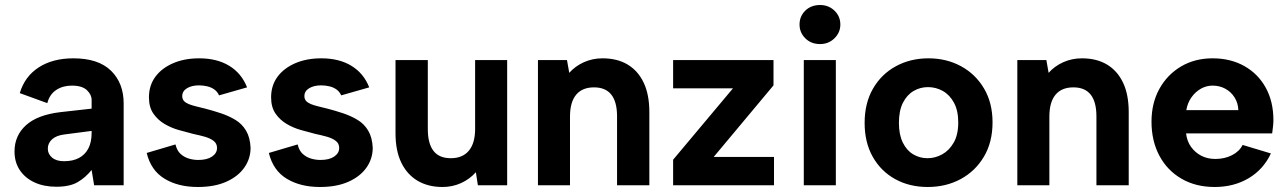

<svg xmlns="http://www.w3.org/2000/svg" viewBox="-20 -740 5143 767"><path d="M356 0 346 -61Q321 -30 289.5 -12Q258 6 205 6Q155 6 117.5 -11.5Q80 -29 59 -60.5Q38 -92 38 -135Q38 -198 83.5 -239.5Q129 -281 221 -292L346 -306V-341Q346 -362 327 -380Q308 -398 267 -398Q231 -398 204.5 -380.5Q178 -363 169 -328L59 -368Q79 -435 135 -471Q191 -507 273 -507Q373 -507 423.5 -457.5Q474 -408 474 -327V0ZM346 -217 238 -203Q205 -199 188 -183.5Q171 -168 171 -146Q171 -125 188 -110.5Q205 -96 236 -96Q271 -96 295.5 -109Q320 -122 333 -147Q346 -172 346 -209Z M681 -163Q687 -138 701.5 -125Q716 -112 734.5 -106.5Q753 -101 772 -101Q807 -101 827 -114.5Q847 -128 847 -149Q847 -167 833 -177.5Q819 -188 797.5 -194Q776 -200 752 -205Q725 -212 694.5 -220.5Q664 -229 637 -245Q610 -261 592.5 -286.5Q575 -312 575 -351Q575 -398 600 -432.5Q625 -467 670.5 -487Q716 -507 776 -507Q847 -507 896 -477Q945 -447 967 -391L855 -359Q849 -373 837 -382Q825 -391 808.5 -395Q792 -399 775 -399Q746 -399 727 -387.5Q708 -376 708 -356Q708 -344 715 -336.5Q722 -329 734.5 -324Q747 -319 763.5 -315Q780 -311 800 -306Q831 -298 862.5 -287.5Q894 -277 920.5 -261Q947 -245 963 -218Q979 -191 981 -150Q981 -106 956 -70.5Q931 -35 884 -14Q837 7 770 7Q692 7 637.5 -26Q583 -59 566 -129Z M1169 -163Q1175 -138 1189.5 -125Q1204 -112 1222.5 -106.5Q1241 -101 1260 -101Q1295 -101 1315 -114.5Q1335 -128 1335 -149Q1335 -167 1321 -177.5Q1307 -188 1285.5 -194Q1264 -200 1240 -205Q1213 -212 1182.5 -220.5Q1152 -229 1125 -245Q1098 -261 1080.5 -286.5Q1063 -312 1063 -351Q1063 -398 1088 -432.5Q1113 -467 1158.5 -487Q1204 -507 1264 -507Q1335 -507 1384 -477Q1433 -447 1455 -391L1343 -359Q1337 -373 1325 -382Q1313 -391 1296.5 -395Q1280 -399 1263 -399Q1234 -399 1215 -387.5Q1196 -376 1196 -356Q1196 -344 1203 -336.5Q1210 -329 1222.5 -324Q1235 -319 1251.5 -315Q1268 -311 1288 -306Q1319 -298 1350.5 -287.5Q1382 -277 1408.5 -261Q1435 -245 1451 -218Q1467 -191 1469 -150Q1469 -106 1444 -70.5Q1419 -35 1372 -14Q1325 7 1258 7Q1180 7 1125.5 -26Q1071 -59 1054 -129Z M2006 0H1889L1881 -52Q1856 -24 1821.5 -8.5Q1787 7 1748 7Q1690 7 1648 -18Q1606 -43 1583 -90.5Q1560 -138 1560 -208V-500H1689V-224Q1689 -167 1711.5 -137.5Q1734 -108 1781 -108Q1828 -108 1853 -138Q1878 -168 1878 -225V-500H2006Z M2129 -500H2245L2254 -449Q2278 -476 2312.5 -491.5Q2347 -507 2387 -507Q2446 -507 2487.5 -482Q2529 -457 2551.5 -409.5Q2574 -362 2574 -292V0H2445V-275Q2445 -333 2422 -362Q2399 -391 2353 -391Q2306 -391 2281.5 -361.5Q2257 -332 2257 -274V0H2129Z M3070 -399 2831 -113H3072V0H2669V-102L2908 -387H2669V-500H3070Z M3191 -500H3319V0H3191ZM3256 -564Q3220 -564 3197 -587Q3174 -610 3174 -642Q3174 -675 3197 -697.5Q3220 -720 3256 -720Q3290 -720 3313.5 -697.5Q3337 -675 3337 -642Q3337 -610 3313.5 -587Q3290 -564 3256 -564Z M3686 7Q3613 7 3556 -24.5Q3499 -56 3466.5 -113.5Q3434 -171 3434 -249Q3434 -328 3467.5 -386Q3501 -444 3559 -475.5Q3617 -507 3689 -507Q3761 -507 3819 -475.5Q3877 -444 3911 -386.5Q3945 -329 3945 -251Q3945 -172 3910.5 -114Q3876 -56 3817.5 -24.5Q3759 7 3686 7ZM3685 -108Q3716 -108 3744 -123.5Q3772 -139 3790 -170.5Q3808 -202 3808 -251Q3808 -298 3791 -329.5Q3774 -361 3746.5 -376.5Q3719 -392 3687 -392Q3656 -392 3629.5 -376.5Q3603 -361 3587 -329.5Q3571 -298 3571 -249Q3571 -202 3586.5 -170.5Q3602 -139 3628 -123.5Q3654 -108 3685 -108Z M4044 -500H4160L4169 -449Q4193 -476 4227.5 -491.5Q4262 -507 4302 -507Q4361 -507 4402.5 -482Q4444 -457 4466.5 -409.5Q4489 -362 4489 -292V0H4360V-275Q4360 -333 4337 -362Q4314 -391 4268 -391Q4221 -391 4196.5 -361.5Q4172 -332 4172 -274V0H4044Z M4832 7Q4757 7 4700 -26Q4643 -59 4611.5 -118Q4580 -177 4580 -254Q4580 -328 4611.5 -385Q4643 -442 4698 -474.5Q4753 -507 4824 -507Q4896 -507 4951 -476Q5006 -445 5036.5 -389.5Q5067 -334 5067 -260Q5067 -249 5065.5 -235.5Q5064 -222 5062 -207H4718Q4722 -175 4738.5 -152.5Q4755 -130 4779.5 -117.5Q4804 -105 4835 -105Q4872 -105 4901.5 -120Q4931 -135 4944 -161L5057 -127Q5027 -63 4968 -28Q4909 7 4832 7ZM4927 -300Q4926 -328 4912 -350.5Q4898 -373 4875 -385.5Q4852 -398 4824 -398Q4799 -398 4777 -385.5Q4755 -373 4739.5 -351Q4724 -329 4719 -300Z"/></svg>

Font: Albert Sans
Style: Bold
Weight: 700
Designer: Andreas Rasmussen
Foundry: a.Foundry
Version: Version 1.025